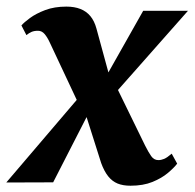

<svg xmlns="http://www.w3.org/2000/svg" viewBox="-54 -566 604 596"><path d="M351 10.5Q328 10.5 311.2 3.8Q294.5 -3 282 -18.5Q269.5 -34 260 -60L197.5 -257L236.5 -245L111 0L-34.5 0.5L215 -292L202 -218L101 -433Q93.5 -449.5 84.8 -460Q76 -470.5 64 -470.5Q52 -470.5 44 -467Q36 -463.5 28 -457L12.5 -487Q20.5 -496.5 39.2 -510.2Q58 -524 86.5 -534.8Q115 -545.5 152 -545.5Q177 -545.5 195.5 -538.2Q214 -531 226.5 -516Q239 -501 245.5 -477L295 -295.5L259.5 -300.5L390.5 -532.5H529.5L279 -249L293.5 -325L396.5 -114Q406.5 -94 415.2 -81.5Q424 -69 437.5 -69Q446.5 -69 455.5 -72.8Q464.5 -76.5 479 -89L496 -58Q486 -45 467 -29Q448 -13 419.2 -1.2Q390.5 10.5 351 10.5Z"/></svg>

Font: Merriweather 72pt ExtraBold
Style: Italic
Weight: 800
Italic angle: -7.8°
Version: Version 2.101